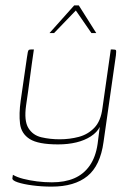

<svg xmlns="http://www.w3.org/2000/svg" viewBox="-20 -583 490 714"><path d="M172 111Q135 111 101 106.5Q67 102 46 95Q25 88 26 80L28 67Q43 76 66.5 82Q90 88 117.5 91.5Q145 95 173 95Q221 95 256 80Q291 65 313.5 33Q336 1 343 -48L351 -111Q341 -91 318 -76Q295 -61 264 -53.5Q233 -46 196 -46Q122 -46 90.5 -66Q59 -86 54.5 -123Q50 -160 57 -209L80 -368Q82 -383 83.5 -389.5Q85 -396 87.5 -397.5Q90 -399 96 -399H106Q102 -373 98.5 -347Q95 -321 91.5 -295Q88 -269 84.5 -243Q81 -217 77 -191Q69 -134 85.5 -107Q102 -80 134 -72.5Q166 -65 202 -65Q239 -65 273 -74Q307 -83 331 -108Q355 -133 361 -181L392 -399H399Q409 -399 411 -396.5Q413 -394 411 -377L365 -55Q353 33 305 72Q257 111 172 111ZM164 -460 256 -563H273L338 -460H320L262 -544L181 -460Z"/></svg>

Font: Genos Thin
Style: Italic
Weight: 100
Italic angle: -8°
Designer: Robert E. Leuschke
Foundry: Robert E. Leuschke
Version: Version 1.010